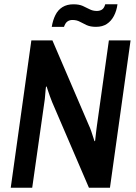

<svg xmlns="http://www.w3.org/2000/svg" viewBox="-20 -874 632 894"><path d="M30 0 126 -686H224L394 -290Q399 -280 405 -262.5Q411 -245 415.5 -230.5Q420 -216 420 -216L423 -219Q423 -219 424.5 -233Q426 -247 428 -263.5Q430 -280 431 -287L487 -686H588L492 0H394L223 -398Q219 -408 212.5 -425.5Q206 -443 201.5 -457.5Q197 -472 197 -472L194 -469Q194 -469 192.5 -456.5Q191 -444 190 -428Q189 -412 187 -401L130 0ZM221 -749Q226 -780 238 -804Q250 -828 271 -841Q292 -854 322 -854Q348 -854 365 -846.5Q382 -839 397 -831Q412 -823 431 -823Q445 -823 455 -829.5Q465 -836 470 -854H527Q523 -824 510.5 -800Q498 -776 477.5 -762.5Q457 -749 427 -749Q401 -749 383.5 -757Q366 -765 351.5 -773Q337 -781 317 -781Q304 -781 294 -774Q284 -767 278 -749Z"/></svg>

Font: Archivo Narrow SemiBold
Style: Italic
Weight: 600
Italic angle: -8°
Designer: Hector Gatti
Foundry: Omnibus-Type
Version: Version 3.002